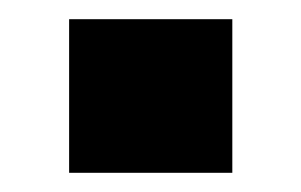

<svg xmlns="http://www.w3.org/2000/svg" viewBox="-20 -180 314 200"><path d="M52 -160H222V0H52Z"/></svg>

Font: Uncut Sans Variable
Style: Regular
Weight: 400
Designer: Kasper Nordkvist
Foundry: UNCUT.wtf
Version: Version 1.304;Glyphs 3.2 (3246)